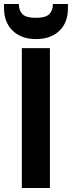

<svg xmlns="http://www.w3.org/2000/svg" viewBox="-40 -938 359 958"><path d="M69 -698H209V0H69ZM299 -897Q299 -825 256 -784Q213 -743 139 -743Q67 -743 23.5 -784.5Q-20 -826 -20 -898V-918H54Q54 -886 72 -867.5Q90 -849 139 -849Q188 -849 206 -867.5Q224 -886 224 -918H299Z"/></svg>

Font: SVN-Poppins SemiBold
Style: Regular
Weight: 600
Designer: Ninad Kale (Devanagari), Jonny Pinhorn (Latin)
Foundry: Indian Type Foundry
Version: Version 3.002 2017